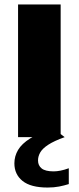

<svg xmlns="http://www.w3.org/2000/svg" viewBox="-20 -615 353 861"><path d="M61 0V-595H252V0ZM193.5 226Q118 226 81.2 196.5Q44.5 167 44.5 117.5Q44.5 85.5 61 57.5Q77.5 29.5 115.8 5.5Q154 -18.5 220 -38.5L270 0Q222.5 17 196.5 34Q170.5 51 160.5 68.5Q150.5 86 150.5 104.5Q150.5 127.5 167 140.5Q183.5 153.5 220.5 153.5Q234.5 153.5 251.2 150.2Q268 147 288.5 139.5V210.5Q268 217 245 221.5Q222 226 193.5 226Z"/></svg>

Font: Encode Sans SC Condensed Thin ExtraBold
Style: Regular
Weight: 800
Version: Version 3.002